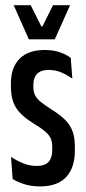

<svg xmlns="http://www.w3.org/2000/svg" viewBox="-20 -694 322 722"><path d="M130 7Q97 7 71 -1.5Q45 -10 27.5 -21L21.5 -104Q43.5 -89.5 67.2 -79.8Q91 -70 118.5 -70Q149 -70 162.8 -85.5Q176.5 -101 176.5 -129V-141.5Q176.5 -159 171.5 -171.8Q166.5 -184.5 151.5 -198Q136.5 -211.5 106 -230Q75 -249 56.2 -268.5Q37.5 -288 29.2 -312.2Q21 -336.5 21 -369V-380Q21 -440 53.5 -473Q86 -506 148 -506Q181 -506 205.2 -497.5Q229.5 -489 246 -476.5L252 -398.5Q232.5 -412 211 -421.5Q189.5 -431 162.5 -431Q142.5 -431 130 -424.2Q117.5 -417.5 111.5 -404.8Q105.5 -392 105.5 -374V-366.5Q105.5 -347 113 -333.8Q120.5 -320.5 135.8 -308.8Q151 -297 175 -281.5Q205.5 -262.5 224.5 -243.8Q243.5 -225 252.5 -201.2Q261.5 -177.5 261.5 -142.5V-127Q261.5 -63.5 228.8 -28.2Q196 7 130 7ZM88.5 -546 31.5 -674.5H95.5L135.5 -594.5H139.5L179.5 -674.5H243.5L186 -546Z"/></svg>

Font: Anek Latin Condensed Medium
Style: Regular
Weight: 500
Width: 3
Designer: Yesha Goshar
Foundry: Ek Type
Version: Version 1.003